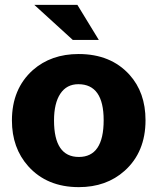

<svg xmlns="http://www.w3.org/2000/svg" viewBox="-20 -755 647 789"><path d="M304 14Q173 14 96 -72Q29 -147 29 -260Q29 -390 115 -467Q190 -533 303 -533Q435 -533 512 -448Q578 -375 578 -261Q578 -130 492 -53Q417 14 304 14ZM302 -409Q254 -409 228 -370Q202 -331 202 -260Q202 -110 304 -110Q406 -110 406 -261Q406 -409 302 -409ZM121 -735H298L386 -591H279Z"/></svg>

Font: Almarai ExtraBold
Style: Regular
Weight: 800
Designer: Boutros International 2019
Foundry: Created by Boutros International 2019
Version: Version 1.10